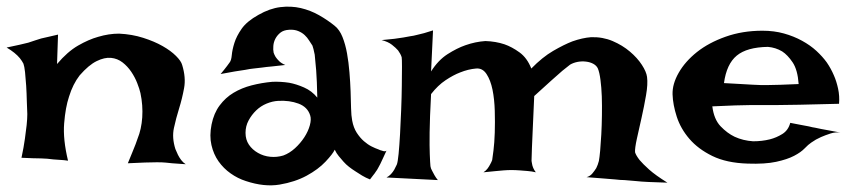

<svg xmlns="http://www.w3.org/2000/svg" viewBox="-20 -584 2579 580"><path d="M44.9 -107.4Q51.8 -139.6 55.2 -164.6Q58.6 -189.5 60.5 -206.1Q62.5 -225.6 62.5 -239.3Q61.5 -255.9 61 -278.8Q60.5 -301.8 59.1 -324.7Q57.6 -347.7 55.7 -365.7Q53.7 -383.8 50.8 -391.6Q46.9 -399.4 40 -408.2Q26.4 -424.8 0 -440.4Q22.5 -445.3 38.6 -448.7Q54.7 -452.1 65.4 -455.1Q77.1 -459 85.9 -461.9Q93.8 -464.8 104.5 -467.8Q113.3 -469.7 126 -472.7Q138.7 -475.6 155.3 -479.5L152.3 -390.6Q183.6 -427.7 215.8 -446.3Q248 -464.8 276.4 -472.7Q308.6 -482.4 339.8 -482.4Q378.9 -480.5 412.6 -469.7Q446.3 -459 471.2 -444.8Q496.1 -430.7 511.7 -415Q527.3 -399.4 530.3 -387.7Q542 -349.6 536.1 -317.9Q530.3 -286.1 521 -256.3Q511.7 -226.6 505.4 -197.3Q499 -168 509.8 -133.8Q513.7 -125 517.6 -116.2Q521.5 -108.4 527.3 -100.6Q533.2 -92.8 541 -87.9Q530.3 -88.9 519.5 -89.4Q508.8 -89.8 500 -90.8Q489.3 -91.8 480.5 -92.8Q470.7 -93.8 454.1 -93.8Q425.8 -93.8 366.2 -90.8Q375 -111.3 380.4 -125.5Q385.7 -139.6 389.6 -148.4Q393.6 -159.2 395.5 -165Q407.2 -193.4 409.7 -229.5Q412.1 -265.6 404.3 -302.7Q401.4 -315.4 394.5 -333Q387.7 -350.6 376.5 -367.2Q365.2 -383.8 350.1 -395.5Q335 -407.2 315.4 -409.2Q295.9 -411.1 272 -399.4Q248 -387.7 220.7 -356.4Q200.2 -330.1 188.5 -292Q177.7 -259.8 173.8 -211.4Q169.9 -163.1 185.5 -98.6Q171.9 -100.6 160.2 -101.1Q148.4 -101.6 140.6 -102.5Q130.9 -103.5 123 -104.5Q114.3 -104.5 103.5 -105.5Q93.8 -105.5 79.1 -106Q64.5 -106.4 44.9 -107.4Z M673.8 -395.5Q678.7 -401.4 680.2 -417.5Q681.6 -433.6 688 -454.1Q694.3 -474.6 710 -497.1Q725.6 -519.5 760.7 -539.1Q794.9 -558.6 827.1 -562.5Q859.4 -566.4 888.7 -559.6Q918 -552.7 943.8 -538.1Q969.7 -523.4 991.2 -505.9Q1005.9 -494.1 1014.6 -472.2Q1023.4 -450.2 1028.3 -422.9Q1033.2 -395.5 1035.6 -365.7Q1038.1 -335.9 1039.1 -308.1Q1040 -280.3 1040.5 -257.3Q1041 -234.4 1043.9 -219.7Q1047.9 -198.2 1057.6 -183.1Q1067.4 -168 1079.1 -157.7Q1090.8 -147.5 1102.5 -141.6Q1114.3 -135.7 1123 -132.8Q1128.9 -129.9 1133.8 -128.9Q1143.6 -125 1147.5 -128.9Q1141.6 -115.2 1136.7 -105.5Q1131.8 -95.7 1128.9 -88.9Q1125 -81.1 1122.1 -76.2Q1119.1 -70.3 1115.2 -65.4Q1112.3 -60.5 1107.4 -54.7Q1102.5 -48.8 1097.7 -42Q1085 -46.9 1073.7 -53.7Q1062.5 -60.5 1053.7 -66.4Q1043 -73.2 1034.2 -80.1Q1025.4 -86.9 1017.6 -95.7Q1010.7 -103.5 1003.4 -112.3Q996.1 -121.1 991.2 -131.8Q985.4 -119.1 963.4 -95.7Q941.4 -72.3 906.2 -53.2Q871.1 -34.2 824.7 -26.4Q778.3 -18.6 722.7 -37.1Q698.2 -44.9 676.8 -60.1Q655.3 -75.2 640.1 -96.7Q625 -118.2 618.7 -146Q612.3 -173.8 619.1 -208Q626 -242.2 643.6 -265.6Q661.1 -289.1 685.5 -303.7Q710 -318.4 740.2 -326.2Q770.5 -334 802.7 -336.9Q828.1 -337.9 853.5 -334Q875 -330.1 898.4 -319.8Q921.9 -309.6 938.5 -289.1Q937.5 -340.8 935.1 -371.6Q932.6 -402.3 930.7 -418.9Q926.8 -438.5 923.8 -446.3Q918.9 -453.1 913.6 -461.9Q908.2 -470.7 900.4 -478Q892.6 -485.4 880.9 -490.2Q869.1 -495.1 853.5 -494.1Q836.9 -493.2 827.1 -485.4Q817.4 -477.5 812 -467.3Q806.6 -457 805.7 -445.3Q804.7 -433.6 806.6 -424.8Q808.6 -418.9 812.5 -412.1Q816.4 -406.2 823.2 -399.4Q830.1 -392.6 841.8 -387.7Q819.3 -384.8 801.8 -383.3Q784.2 -381.8 771.5 -379.9Q756.8 -377.9 746.1 -377Q735.4 -376 720.7 -373Q708 -371.1 689.5 -368.2Q670.9 -365.2 646.5 -360.4Q652.3 -367.2 657.2 -373.5Q662.1 -379.9 666 -384.8Q669.9 -390.6 673.8 -395.5ZM820.3 -279.3Q802.7 -278.3 785.2 -271Q767.6 -263.7 753.9 -250.5Q740.2 -237.3 731 -220.2Q721.7 -203.1 721.7 -182.6Q721.7 -162.1 731.9 -147Q742.2 -131.8 759.3 -122.1Q776.4 -112.3 796.4 -110.4Q816.4 -108.4 835.9 -114.3Q854.5 -121.1 871.1 -136.2Q887.7 -151.4 899.4 -169.4Q911.1 -187.5 916 -205.6Q920.9 -223.6 917 -235.4Q909.2 -260.7 881.8 -271Q854.5 -281.2 820.3 -279.3Z M1132.8 -462.9Q1155.3 -464.8 1171.4 -466.8Q1187.5 -468.8 1198.2 -470.7Q1210.9 -472.7 1219.7 -474.6Q1228.5 -475.6 1239.3 -478.5Q1249 -480.5 1261.2 -483.9Q1273.4 -487.3 1288.1 -492.2L1282.2 -368.2Q1303.7 -402.3 1332 -420.4Q1360.4 -438.5 1385.7 -447.3Q1416 -458 1446.3 -460Q1477.5 -459 1503.9 -450.2Q1526.4 -442.4 1549.3 -425.8Q1572.3 -409.2 1585 -377Q1618.2 -411.1 1650.9 -430.2Q1683.6 -449.2 1709 -459Q1739.3 -469.7 1765.6 -471.7Q1800.8 -472.7 1830.6 -460Q1860.4 -447.3 1882.8 -428.2Q1905.3 -409.2 1918.9 -388.2Q1932.6 -367.2 1934.6 -351.6Q1937.5 -330.1 1931.6 -296.4Q1925.8 -262.7 1918 -228Q1910.2 -193.4 1903.8 -164.6Q1897.5 -135.7 1898.4 -124Q1901.4 -114.3 1912.1 -100.6Q1921.9 -88.9 1940.9 -71.8Q1960 -54.7 1996.1 -32.2Q1964.8 -33.2 1940.9 -34.2Q1917 -35.2 1900.4 -37.1Q1880.9 -39.1 1866.2 -40Q1854.5 -40 1837.9 -42Q1824.2 -43 1802.2 -44.9Q1780.3 -46.9 1752 -48.8Q1762.7 -51.8 1769.5 -60.1Q1776.4 -68.4 1781.2 -76.2Q1786.1 -85.9 1789.1 -97.7Q1791 -107.4 1793 -128.9Q1794.9 -150.4 1796.4 -177.7Q1797.9 -205.1 1798.3 -235.4Q1798.8 -265.6 1797.9 -293Q1796.9 -320.3 1793.9 -342.8Q1791 -365.2 1786.1 -377Q1782.2 -385.7 1772.5 -391.1Q1762.7 -396.5 1750 -397.9Q1737.3 -399.4 1724.6 -397Q1711.9 -394.5 1702.1 -388.7Q1693.4 -381.8 1678.7 -370.1Q1666 -359.4 1645.5 -340.8Q1625 -322.3 1593.8 -293.9Q1590.8 -232.4 1589.4 -194.8Q1587.9 -157.2 1586.9 -137.7Q1585.9 -114.3 1585.9 -105.5Q1585 -97.7 1586.9 -90.8Q1588.9 -76.2 1598.6 -63.5Q1586.9 -66.4 1573.7 -67.4Q1560.5 -68.4 1549.8 -69.3Q1537.1 -70.3 1524.4 -70.3Q1513.7 -70.3 1501 -69.3Q1490.2 -68.4 1474.6 -66.9Q1459 -65.4 1440.4 -63.5Q1448.2 -68.4 1453.1 -75.2Q1458 -82 1460.9 -87.9Q1464.8 -94.7 1466.8 -100.6Q1467.8 -106.4 1470.7 -129.4Q1473.6 -152.3 1474.6 -183.6Q1475.6 -214.8 1474.6 -249.5Q1473.6 -284.2 1467.8 -313Q1461.9 -341.8 1449.7 -360.4Q1437.5 -378.9 1418 -377Q1394.5 -375 1370.1 -365.2Q1349.6 -357.4 1326.2 -341.8Q1302.7 -326.2 1282.2 -299.8Q1278.3 -226.6 1277.8 -183.6Q1277.3 -140.6 1278.3 -118.2Q1279.3 -91.8 1280.3 -82Q1281.2 -75.2 1285.2 -68.4Q1288.1 -62.5 1292.5 -54.7Q1296.9 -46.9 1302.7 -40L1147.5 -47.9Q1155.3 -51.8 1161.1 -58.1Q1167 -64.5 1170.9 -71.3Q1174.8 -79.1 1178.7 -86.9Q1181.6 -93.8 1184.1 -119.1Q1186.5 -144.5 1188.5 -179.2Q1190.4 -213.9 1191.9 -252.4Q1193.4 -291 1193.8 -324.7Q1194.3 -358.4 1194.3 -382.3Q1194.3 -406.2 1193.4 -411.1Q1190.4 -420.9 1182.6 -431.6Q1175.8 -439.5 1164.1 -448.7Q1152.3 -458 1132.8 -462.9Z M2254.9 -157.2Q2282.2 -157.2 2305.7 -163.1Q2325.2 -168 2343.3 -179.2Q2361.3 -190.4 2367.2 -212.9Q2386.7 -209 2400.4 -206.5Q2414.1 -204.1 2423.8 -202.1Q2434.6 -199.2 2442.4 -198.2Q2450.2 -196.3 2460.9 -194.3Q2470.7 -192.4 2484.9 -189.9Q2499 -187.5 2518.6 -183.6Q2503.9 -185.5 2488.8 -180.7Q2473.6 -175.8 2460 -169.9Q2444.3 -163.1 2430.7 -153.3Q2421.9 -147.5 2410.6 -135.7Q2399.4 -124 2378.9 -113.3Q2358.4 -102.5 2324.7 -95.2Q2291 -87.9 2238.3 -89.8Q2174.8 -91.8 2131.8 -112.8Q2088.9 -133.8 2062.5 -164.6Q2036.1 -195.3 2024.4 -231.4Q2012.7 -267.6 2011.7 -298.8Q2010.7 -330.1 2030.3 -364.3Q2049.8 -398.4 2085.4 -426.8Q2121.1 -455.1 2171.9 -473.1Q2222.7 -491.2 2283.2 -491.2Q2318.4 -491.2 2348.1 -482.9Q2377.9 -474.6 2402.8 -460.9Q2427.7 -447.3 2446.3 -430.2Q2464.8 -413.1 2477.5 -395.5Q2490.2 -377 2499 -356.4Q2506.8 -338.9 2511.7 -316.4Q2516.6 -293.9 2514.6 -270.5Q2440.4 -268.6 2395 -267.6Q2349.6 -266.6 2324.2 -266.6H2280.3H2247.1Q2229.5 -266.6 2201.2 -265.6Q2172.9 -264.6 2131.8 -262.7Q2136.7 -223.6 2156.7 -202.6Q2176.8 -181.6 2199.2 -170.9Q2224.6 -159.2 2254.9 -157.2ZM2167 -333Q2198.2 -331.1 2219.2 -330.1Q2240.2 -329.1 2253.9 -328.1Q2268.6 -327.1 2277.3 -327.1H2301.8Q2326.2 -327.1 2392.6 -330.1Q2389.6 -373 2374.5 -395.5Q2359.4 -418 2342.8 -428.7Q2323.2 -440.4 2299.8 -442.4Q2236.3 -441.4 2205.6 -416Q2174.8 -390.6 2167 -333Z"/></svg>

Font: Irish Grover
Style: Regular
Weight: 400
Designer: Squid
Foundry: Font Diner, Inc DBA Sideshow
Version: Version 1.001